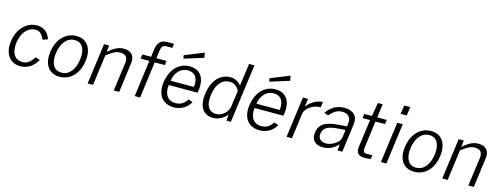

<svg xmlns="http://www.w3.org/2000/svg" viewBox="-18 -1582 6283 2412"><g transform="rotate(15 3123.5 -376.0)"><path d="M311 -540C172 -540 66 -426 44 -263C22 -101 97 10 237 10C332 10 406 -44 455 -128L399 -150C354 -85 314 -47 249 -47C148 -47 97 -133 115 -265C132 -395 206 -483 307 -483C365 -483 389 -450 424 -385L487 -407C461 -483 409 -540 311 -540Z M748 10C892 10 992 -103 1014 -263C1037 -425 967 -540 824 -540C681 -540 578 -426 556 -262C534 -102 603 10 748 10ZM757 -46C650 -46 612 -142 628 -265C645 -388 709 -485 815 -485C921 -485 960 -389 943 -265C926 -141 864 -46 757 -46Z M1182 0 1235 -398C1304 -452 1350 -481 1410 -481C1482 -481 1511 -440 1502 -372L1451 0H1522L1574 -390C1586 -479 1540 -540 1440 -540C1368 -540 1315 -508 1239 -446L1250 -530H1183L1112 0Z M1864 -530 1878 -633C1885 -682 1901 -707 1945 -707H2024L2032 -762H1944C1863 -762 1821 -717 1809 -635L1795 -530H1681L1674 -474H1787L1724 0H1794L1857 -474H1988L1995 -530Z M2475 -245 2481 -278C2503 -440 2435 -540 2297 -540C2153 -540 2053 -431 2029 -260C2006 -89 2093 10 2232 10C2320 10 2399 -31 2446 -115L2388 -134C2354 -80 2310 -47 2240 -47C2129 -47 2087 -136 2101 -245ZM2184 -654 2194 -612 2445 -691 2433 -755ZM2110 -303C2121 -393 2180 -485 2288 -485C2389 -485 2427 -407 2412 -303Z M2745 10C2841 10 2902 -55 2923 -81L2917 0H2974L3077 -762H3007L2967 -470C2927 -518 2884 -540 2825 -540C2687 -540 2595 -427 2572 -258C2548 -83 2619 10 2745 10ZM2768 -47C2681 -47 2625 -111 2645 -262C2664 -406 2734 -483 2832 -483C2887 -483 2927 -455 2958 -398L2929 -185C2919 -119 2850 -47 2768 -47Z M3591 -245 3597 -278C3619 -440 3551 -540 3413 -540C3269 -540 3169 -431 3145 -260C3122 -89 3209 10 3348 10C3436 10 3515 -31 3562 -115L3504 -134C3470 -80 3426 -47 3356 -47C3245 -47 3203 -136 3217 -245ZM3300 -654 3310 -612 3561 -691 3549 -755ZM3226 -303C3237 -393 3296 -485 3404 -485C3505 -485 3543 -407 3528 -303Z M3769 0 3813 -331C3823 -399 3920 -473 4018 -468L4027 -540C3955 -540 3867 -491 3822 -424L3836 -530H3770L3699 0Z M4174 10C4248 10 4313 -20 4369 -82L4363 0H4424L4473 -369C4487 -474 4429 -540 4307 -540C4206 -540 4127 -487 4080 -413L4134 -394C4181 -455 4235 -485 4295 -485C4372 -485 4414 -438 4404 -363L4399 -323L4297 -315C4122 -303 4045 -258 4029 -140C4016 -46 4074 10 4174 10ZM4201 -47C4132 -47 4090 -84 4099 -147C4110 -232 4170 -257 4306 -268L4392 -274L4379 -173C4370 -109 4275 -47 4201 -47Z M4860 -530H4736L4760 -707H4698L4667 -530H4568L4560 -474H4658L4610 -124C4599 -39 4622 2 4716 2C4740 2 4780 -1 4793 -6L4800 -54H4725C4691 -54 4674 -67 4683 -131L4728 -474H4852Z M4997 -530 4926 0H4997L5068 -530ZM5025 -762 5009 -649H5088L5103 -762Z M5360 10C5504 10 5604 -103 5626 -263C5649 -425 5579 -540 5436 -540C5293 -540 5190 -426 5168 -262C5146 -102 5215 10 5360 10ZM5369 -46C5262 -46 5224 -142 5240 -265C5257 -388 5321 -485 5427 -485C5533 -485 5572 -389 5555 -265C5538 -141 5476 -46 5369 -46Z M5794 0 5847 -398C5916 -452 5962 -481 6022 -481C6094 -481 6123 -440 6114 -372L6063 0H6134L6186 -390C6198 -479 6152 -540 6052 -540C5980 -540 5927 -508 5851 -446L5862 -530H5795L5724 0Z"/></g></svg>

Font: Cheyenne Sans Light
Style: Italic
Weight: 300
Italic angle: -8.13011°
Designer: The Public Sans project authors (U.S. Web Design System), Libre Franklin designed by Pablo Impallari and Rodrigo Fuenzal
Foundry: The Cheyenne Sans Project Authors
Version: Version 2.007